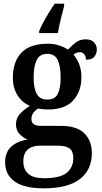

<svg xmlns="http://www.w3.org/2000/svg" viewBox="-20 -786 553 1045"><path d="M218 239Q112 239 60 202Q8 165 8 97Q8 42 42 11.5Q76 -19 130 -26Q107 -36 87 -56Q67 -76 67 -110Q67 -142 88 -165.5Q109 -189 143 -210Q102 -226 76 -266.5Q50 -307 50 -363Q50 -450 96.5 -499Q143 -548 240 -548Q274 -548 302.5 -538.5Q331 -529 350 -516Q369 -537 392 -554.5Q415 -572 446 -572Q477 -572 492 -555.5Q507 -539 507 -517Q507 -495 494 -478Q481 -461 448 -461Q448 -479 438.5 -490.5Q429 -502 415 -502Q405 -502 396 -498.5Q387 -495 380 -489Q398 -468 410.5 -437.5Q423 -407 423 -365Q423 -289 378.5 -239.5Q334 -190 240 -190Q229 -190 212.5 -191.5Q196 -193 187 -195Q173 -187 162 -172.5Q151 -158 151 -138Q151 -101 202 -101H309Q399 -101 439.5 -60Q480 -19 480 48Q480 137 415.5 188Q351 239 218 239ZM237 -244Q279 -244 294.5 -275Q310 -306 310 -365Q310 -426 294 -459.5Q278 -493 237 -493Q196 -493 179.5 -459Q163 -425 163 -364Q163 -306 180 -275Q197 -244 237 -244ZM220 184Q307 184 343 154.5Q379 125 379 75Q379 37 358.5 22Q338 7 298 7H196Q175 7 154.5 14Q134 21 120.5 39.5Q107 58 107 93Q107 136 134 160Q161 184 220 184ZM193 -616Q201 -637 215.5 -664Q230 -691 246.5 -718Q263 -745 278 -766H329V-753Q320 -721 310.5 -681Q301 -641 295 -606H193Z"/></svg>

Font: Noto Serif Thai SemiCondensed SemiBold
Style: Regular
Weight: 600
Width: 4
Designer: Monotype Design Team
Foundry: Monotype Imaging Inc.
Version: Version 2.002; ttfautohint (v1.8.4.7-5d5b)